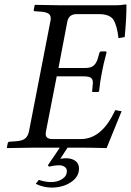

<svg xmlns="http://www.w3.org/2000/svg" viewBox="-20 -669 593 870"><path d="M553 -646Q553 -583 545 -501L517 -496Q510 -555 493.5 -580Q477 -605 427 -605H327Q292 -605 285 -571L245 -361H367Q391 -361 403.5 -371Q416 -381 423 -403L430 -428Q432 -436 439 -436H460L463 -432Q447 -372 442 -342Q433 -299 429 -255L424 -252H403Q395 -252 398 -260L400 -285Q401 -290 401 -293Q401 -305 396.5 -311.5Q392 -318 383 -320.5Q374 -323 359 -323H237L188 -72Q187 -66 187 -62Q187 -39 217 -39H347Q442 -39 502 -170L531 -165Q519 -136 463 2Q387 0 341 0H286L253 51Q265 48 279 48Q305 48 321.5 60Q338 72 338 95Q338 132 301.5 156.5Q265 181 213 181Q178 181 142 164L156 146Q185 156 212 156Q240 156 261.5 142.5Q283 129 283 106Q283 94 273 87Q263 80 248 80Q228 80 202 86L197 80L251 0H135Q103 0 13 2L11 0L15 -20Q17 -27 24 -27L53 -29Q81 -31 93.5 -41Q106 -51 111 -72L208 -571Q210 -579 210 -585Q210 -600 200 -607Q190 -614 167 -616L139 -618Q131 -618 133 -625L137 -645L139 -647Q229 -645 260 -645H503Q526 -645 549 -649Q553 -649 553 -646Z"/></svg>

Font: Linux Libertine O
Style: Italic
Weight: 400
Italic angle: -12°
Designer: Philipp H. Poll
Foundry: Philipp H. Poll
Version: Version 5.1.6